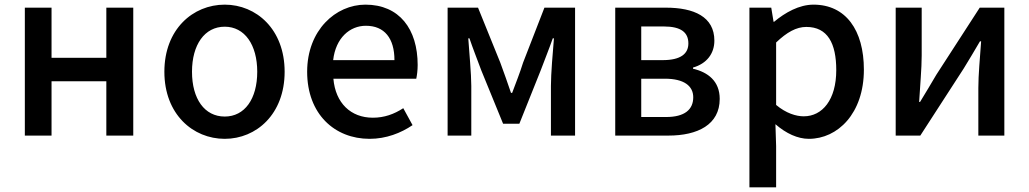

<svg xmlns="http://www.w3.org/2000/svg" viewBox="-20 -584 4433 827"><path d="M87 0H202V-234H438V0H554V-551H438V-335H202V-551H87Z M948 14C1084 14 1206 -92 1206 -275C1206 -458 1084 -564 948 -564C811 -564 688 -458 688 -275C688 -92 811 14 948 14ZM948 -82C861 -82 807 -158 807 -275C807 -391 861 -469 948 -469C1034 -469 1088 -391 1088 -275C1088 -158 1034 -82 948 -82Z M1572 14C1643 14 1707 -11 1757 -45L1717 -118C1677 -92 1635 -77 1586 -77C1491 -77 1425 -140 1416 -245H1773C1776 -259 1779 -281 1779 -304C1779 -459 1700 -564 1554 -564C1426 -564 1303 -454 1303 -275C1303 -93 1421 14 1572 14ZM1415 -325C1426 -421 1487 -473 1556 -473C1636 -473 1679 -419 1679 -325Z M1908 0H2010V-214C2010 -266 2001 -360 1997 -419H2002C2017 -375 2037 -324 2053 -281L2147 -51H2217L2309 -281C2325 -324 2345 -373 2361 -419H2366C2361 -360 2353 -266 2353 -214V0H2457V-551H2325L2233 -314C2219 -269 2202 -227 2186 -184H2181C2167 -227 2151 -269 2135 -314L2039 -551H1908Z M2630 0H2859C2985 0 3080 -47 3080 -158C3080 -235 3029 -273 2965 -288V-293C3024 -310 3057 -353 3057 -409C3057 -512 2969 -551 2848 -551H2630ZM2742 -325V-470H2839C2914 -470 2945 -444 2945 -397C2945 -353 2913 -325 2834 -325ZM2742 -80V-245H2844C2926 -245 2966 -214 2966 -165C2966 -112 2929 -80 2849 -80Z M3208 223H3323V45L3320 -49C3366 -9 3416 14 3464 14C3588 14 3701 -95 3701 -284C3701 -454 3623 -564 3484 -564C3422 -564 3362 -530 3314 -490H3312L3302 -551H3208ZM3442 -83C3409 -83 3366 -96 3323 -132V-401C3369 -445 3410 -468 3453 -468C3545 -468 3582 -397 3582 -282C3582 -154 3522 -83 3442 -83Z M3838 0H3944L4131 -289C4151 -321 4181 -372 4201 -406H4206C4201 -335 4194 -262 4194 -205V0H4306V-551H4200L4013 -262C3994 -229 3963 -178 3943 -145H3939C3943 -215 3950 -288 3950 -345V-551H3838Z"/></svg>

Font: GenYoGothic2 TW M
Style: Regular
Weight: 500
Version: Version 2.100;PS 2.1;hotconv 16.6.51;makeotf.lib2.5.65220 DE